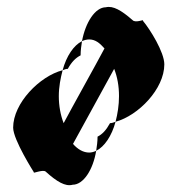

<svg xmlns="http://www.w3.org/2000/svg" viewBox="-20 -552 529 555"><path d="M18 -183C18 -148 78 -54 78 -54C73 -49 104 -63 112 -56C144 -27 169 -12 190 -18C221 -18 249 -61 258 -116C252 -113 244 -111 238 -111C221 -111 205 -120 191 -136L310 -353C319 -330 324 -304 324 -274C324 -248 320 -223 314 -200C380 -218 455 -295 455 -366C455 -401 414 -467 393 -492C399 -498 372 -484 363 -494C331 -522 307 -536 286 -531C255 -531 227 -487 217 -433C223 -436 231 -438 238 -438C255 -438 268 -428 282 -412C261 -372 185 -236 164 -196C155 -219 150 -246 150 -274C150 -301 155 -326 161 -349C95 -332 18 -254 18 -183ZM161 -349C166 -351 171 -353 176 -353C187 -373 199 -385 213 -392C213 -406 215 -420 217 -433C193 -421 172 -390 161 -349ZM258 -116C282 -128 303 -159 314 -200C309 -198 303 -196 298 -196C287 -176 276 -164 262 -157C262 -143 260 -129 258 -116Z"/></svg>

Font: Ampere
Style: SCUltCnd
Weight: 400
Version: Version 1